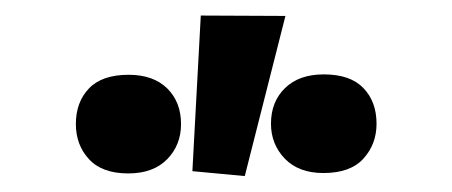

<svg xmlns="http://www.w3.org/2000/svg" viewBox="-20 -728 582 247"><path d="M145 -504.9Q177.2 -504.9 195.1 -523.2Q212.9 -541.5 212.9 -568.4Q212.9 -596.7 195.1 -614.3Q177.2 -631.8 145.5 -631.8Q111.3 -631.8 94.5 -614.3Q77.6 -596.7 77.6 -568.4Q77.6 -541.5 94.5 -523.2Q111.3 -504.9 145 -504.9ZM294.9 -501.5 347.2 -707.5 238.3 -708 227.5 -507.8ZM396 -505.4Q430.7 -505.4 447.5 -523.9Q464.4 -542.5 464.4 -568.8Q464.4 -597.2 447.5 -614.7Q430.7 -632.3 396.5 -632.3Q364.7 -632.3 346.7 -614.7Q328.6 -597.2 328.6 -568.8Q328.6 -542.5 346.4 -523.9Q364.3 -505.4 396 -505.4Z"/></svg>

Font: Roboto Flex Super Cond Bold
Style: Regular
Weight: 700
Width: 3
Designer: Berlow after Robertson
Foundry: Google
Version: Version 3.000